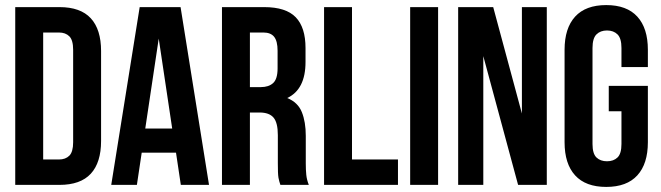

<svg xmlns="http://www.w3.org/2000/svg" viewBox="-20 -728 2602 756"><path d="M40 -700H214Q297 -700 337.5 -656Q378 -612 378 -527V-173Q378 -88 337.5 -44Q297 0 214 0H40ZM150 -600V-100H212Q238 -100 253 -115Q268 -130 268 -168V-532Q268 -570 253 -585Q238 -600 212 -600Z M803 0H692L673 -127H538L519 0H418L530 -700H691ZM552 -222H658L605 -576Z M1084 0Q1082 -7 1080 -13Q1078 -19 1076.5 -28Q1075 -37 1074.5 -51Q1074 -65 1074 -86V-196Q1074 -245 1057 -265Q1040 -285 1002 -285H964V0H854V-700H1020Q1106 -700 1144.5 -660Q1183 -620 1183 -539V-484Q1183 -376 1111 -342Q1153 -325 1168.5 -286.5Q1184 -248 1184 -193V-85Q1184 -59 1186 -39.5Q1188 -20 1196 0ZM964 -600V-385H1007Q1038 -385 1055.5 -401Q1073 -417 1073 -459V-528Q1073 -566 1059.5 -583Q1046 -600 1017 -600Z M1256 -700H1366V-100H1547V0H1256Z M1595 -700H1705V0H1595Z M1883 -507V0H1784V-700H1922L2035 -281V-700H2133V0H2020Z M2377 -390H2531V-168Q2531 -83 2489.5 -37.5Q2448 8 2367 8Q2286 8 2244.5 -37.5Q2203 -83 2203 -168V-532Q2203 -617 2244.5 -662.5Q2286 -708 2367 -708Q2448 -708 2489.5 -662.5Q2531 -617 2531 -532V-464H2427V-539Q2427 -577 2411.5 -592.5Q2396 -608 2370 -608Q2344 -608 2328.5 -592.5Q2313 -577 2313 -539V-161Q2313 -123 2328.5 -108Q2344 -93 2370 -93Q2396 -93 2411.5 -108Q2427 -123 2427 -161V-290H2377Z"/></svg>

Font: BebasNeueW01-Regular
Style: Regular
Weight: 400
Designer: Ryoichi Tsunekawa
Foundry: Ryoichi Tsunekawa
Version: Version 1.30